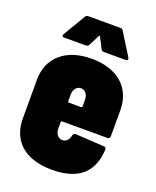

<svg xmlns="http://www.w3.org/2000/svg" viewBox="-133 -779 706 867"><g transform="rotate(20 219.5 -346.0)"><path d="M221 -632 247 -581C250 -575 255 -572 261 -572H366C372 -572 376 -574 376 -579C376 -581 375 -583 374 -586L308 -692C305 -698 300 -700 294 -700H140C134 -700 129 -698 126 -692L63 -586C58 -577 62 -572 71 -572H175C181 -572 186 -575 189 -581L215 -632C217 -635 219 -635 221 -632ZM421 -225V-352C421 -455 348 -525 221 -525C94 -525 20 -455 20 -352V-165C20 -56 94 8 221 8C348 8 412 -48 418 -159C419 -167 414 -172 407 -172L269 -180C262 -180 258 -177 256 -170C252 -151 241 -134 221 -134C200 -134 186 -152 186 -178V-208C186 -211 188 -213 191 -213H409C416 -213 421 -218 421 -225ZM221 -383C241 -383 255 -365 255 -339V-308C255 -305 253 -303 250 -303H191C188 -303 186 -305 186 -308V-339C186 -365 200 -383 221 -383Z"/></g></svg>

Font: Barlow Condensed ExtraBold
Style: Regular
Weight: 800
Width: 3
Designer: Jeremy Tribby
Foundry: Tribby Type
Version: Version 1.422;hotconv 1.0.109;makeotfexe 2.5.65596